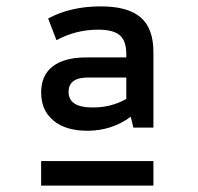

<svg xmlns="http://www.w3.org/2000/svg" viewBox="-20 -682 620 602"><path d="M254 -272Q186 -272 147.5 -304Q109 -336 109 -392Q109 -446 145.5 -474Q182 -502 251 -502H376V-512Q376 -554 355.5 -571.5Q335 -589 288 -589Q218 -589 157 -556L131 -624Q201 -662 296 -662Q381 -662 421 -627.5Q461 -593 461 -519V-282H398L390 -316Q330 -272 254 -272ZM109 -100V-177H461V-100ZM270 -345Q330 -345 376 -372V-439H257Q225 -439 210 -427.5Q195 -416 195 -394Q195 -345 270 -345Z"/></svg>

Font: Sometype Mono SemiBold
Style: Regular
Weight: 600
Designer: Ryoichi Tsunekawa
Foundry: Dharma Type
Version: Version 1.001